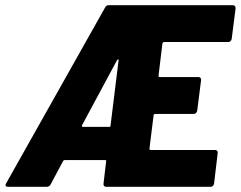

<svg xmlns="http://www.w3.org/2000/svg" viewBox="-20 -720 928 740"><path d="M860 -558H612Q608 -558 606 -553L591 -428Q591 -423 595 -423H745Q750 -423 753 -419.5Q756 -416 755 -411L740 -293Q739 -288 735.5 -284.5Q732 -281 727 -281H578Q574 -281 572 -276L556 -147Q556 -142 561 -142H809Q814 -142 817 -138.5Q820 -135 819 -130L805 -12Q804 -7 800.5 -3.5Q797 0 792 0H389Q384 0 381 -3.5Q378 -7 379 -12L389 -98Q391 -103 385 -103H229Q225 -103 223 -99L175 -9Q170 0 160 0H11Q4 0 2 -3.5Q0 -7 4 -14L385 -691Q389 -700 399 -700H877Q888 -700 888 -688L873 -570Q872 -565 868.5 -561.5Q865 -558 860 -558ZM299 -231H401Q406 -231 406 -236L437 -487Q438 -491 435.5 -491Q433 -491 431 -488L296 -237Q295 -235 296 -233Q297 -231 299 -231Z"/></svg>

Font: Barlow Semi Condensed ExtraBold
Style: Italic
Weight: 800
Width: 4
Italic angle: -7°
Designer: Jeremy Tribby
Foundry: Tribby Type
Version: Version 1.408